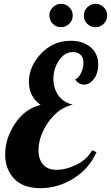

<svg xmlns="http://www.w3.org/2000/svg" viewBox="-20 -965 580 1003"><path d="M461 -180 484 -170Q446 -84 364.5 -33Q283 18 191 18Q100 18 53.5 -32Q7 -82 7 -158Q7 -242 58.5 -319.5Q110 -397 192 -417Q131 -461 131 -537Q131 -618 194.5 -685Q258 -752 350 -752Q412 -752 452.5 -719Q493 -686 493 -627Q493 -583 471 -553Q449 -523 419 -523Q392 -523 372 -550Q390 -556 403 -583Q416 -610 416 -637Q416 -666 400 -679.5Q384 -693 361 -693Q318 -693 288.5 -650Q259 -607 259 -552Q259 -505 284 -468Q309 -431 360 -418Q284 -401 232.5 -327Q181 -253 181 -179Q181 -134 204.5 -106Q228 -78 276 -78Q326 -78 381 -105.5Q436 -133 461 -180ZM238 -884Q238 -909 256 -927Q274 -945 299 -945Q324 -945 342 -927Q360 -909 360 -884Q360 -859 342 -841Q324 -823 299 -823Q274 -823 256 -840.5Q238 -858 238 -884ZM418 -884Q418 -909 436 -927Q454 -945 479 -945Q504 -945 522 -927Q540 -909 540 -884Q540 -859 522 -841Q504 -823 479 -823Q454 -823 436 -840.5Q418 -858 418 -884Z"/></svg>

Font: Lobster 1.4
Style: Regular
Weight: 400
Designer: Pablo Impallari
Foundry: Pablo Impallari. www.impallari.com
Version: Version 1.4